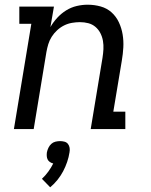

<svg xmlns="http://www.w3.org/2000/svg" viewBox="-20 -548 640 815"><path d="M39 0 113 -447H62V-520H209L194 -433Q206 -454 223 -472.5Q240 -491 261 -504Q282 -517 305.5 -522.5Q329 -528 352 -528Q381 -528 407.5 -520.5Q434 -513 453.5 -495.5Q473 -478 484.5 -453.5Q496 -429 500.5 -402Q505 -375 503.5 -347Q502 -319 497 -290L461 -74H512V0H365L415 -302Q418 -321 419 -339Q420 -357 417 -374.5Q414 -392 406 -407.5Q398 -423 385 -434Q372 -445 355 -449.5Q338 -454 319 -454Q303 -454 285.5 -451Q268 -448 252 -440Q236 -432 222.5 -419.5Q209 -407 199.5 -392Q190 -377 185 -360.5Q180 -344 177 -327L123 0ZM193 247 158 211Q173 197 185 180.5Q197 164 206 146Q198 144 191.5 139.5Q185 135 182 128.5Q179 122 178.5 114.5Q178 107 179 99Q181 89 185.5 79.5Q190 70 197.5 63Q205 56 215 53.5Q225 51 235 51Q245 51 254 53.5Q263 56 268.5 63Q274 70 275.5 79.5Q277 89 275 99Q272 119 265 139.5Q258 160 248 179Q238 198 224 215.5Q210 233 193 247Z"/></svg>

Font: Iosevka HT Extended
Style: Italic
Weight: 400
Width: 7
Italic angle: -9°
Monospace: yes
Designer: Belleve Invis
Foundry: Belleve Invis
Version: Version 32.3.0; ttfautohint (v1.8.4)